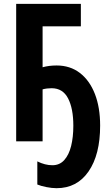

<svg xmlns="http://www.w3.org/2000/svg" viewBox="-20 -734 575 997"><path d="M248 -275.9Q223.1 -275.9 201.2 -270V0H64V-713.9H399.9V-597.2H201.2V-384.8Q234.9 -394 273.9 -394Q344.2 -394 394.8 -355.2Q445.3 -316.4 472.7 -246.3Q500 -176.3 500 -82Q500 69.3 439.9 156.2Q379.9 243.2 273.9 243.2Q249.5 243.2 220.9 237.5Q192.4 231.9 173.8 224.1V104Q213.9 124 252 124Q289.6 124 313.7 97.2Q337.9 70.3 349.4 23.9Q360.8 -22.5 360.8 -81.1Q360.8 -170.4 333.5 -223.1Q306.2 -275.9 248 -275.9Z"/></svg>

Font: Open Sans Condensed
Style: Bold
Weight: 700
Width: 3
Designer: Monotype Design Team
Foundry: Monotype Imaging Inc.
Version: Version 3.003; ttfautohint (v1.8.4)